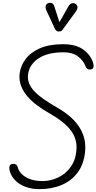

<svg xmlns="http://www.w3.org/2000/svg" viewBox="-20 -1314 675 1344"><path d="M254 10Q202 10 158.5 -6.2Q115 -22.5 86.2 -51.5Q57.5 -80.5 48 -118.5Q45 -130.5 45 -140Q45 -149.5 49.2 -156.2Q53.5 -163 62 -165.5Q77 -169.5 88.8 -164.2Q100.5 -159 104.5 -142Q111 -116.5 133 -94.8Q155 -73 191.5 -59.8Q228 -46.5 278.5 -46.5Q334 -46.5 385.8 -70.8Q437.5 -95 473 -143Q508.5 -191 515 -261Q522 -340.5 475.5 -401.5Q429 -462.5 325 -521.5Q279.5 -547 240 -576.5Q200.5 -606 171.5 -639.8Q142.5 -673.5 127.8 -712.2Q113 -751 117 -796Q123.5 -852 158.5 -899.5Q193.5 -947 259 -975.8Q324.5 -1004.5 421.5 -1004.5Q510.5 -1004.5 561.5 -968Q612.5 -931.5 630.5 -878Q637 -859 634.5 -846Q632 -833 620 -829Q606 -825 595.5 -829.8Q585 -834.5 579.5 -848Q563.5 -891.5 525 -919.8Q486.5 -948 425.5 -948Q312.5 -948 248.5 -904.5Q184.5 -861 176 -791.5Q172.5 -757 185.2 -727.2Q198 -697.5 225 -670.2Q252 -643 290.5 -616.8Q329 -590.5 376.5 -563Q422.5 -537 461.2 -505.5Q500 -474 527.5 -435.8Q555 -397.5 568 -351.5Q581 -305.5 575.5 -250.5Q567 -165.5 524.2 -107.2Q481.5 -49 412.2 -19.5Q343 10 254 10ZM388 -1093.5Q383.5 -1093.5 376.2 -1098.2Q369 -1103 365 -1111L305.5 -1239.5Q295 -1262.5 300.8 -1275.5Q306.5 -1288.5 318 -1292Q333 -1297 344.5 -1291Q356 -1285 360 -1270.5L396 -1158.5L459 -1269.5Q472 -1291 487 -1291.8Q502 -1292.5 511.5 -1285Q523 -1274.5 522.5 -1261.8Q522 -1249 513.5 -1237L420.5 -1109Q412 -1096.5 403.8 -1095Q395.5 -1093.5 388 -1093.5Z"/></svg>

Font: Edu SA Hand Cursive
Style: Regular
Weight: 400
Designer: Tina and Corey Anderson, Eben Sorkin, Mirko Velimirovic
Foundry: Google for Education
Version: Version 2.000